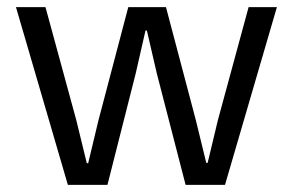

<svg xmlns="http://www.w3.org/2000/svg" viewBox="-20 -520 824 540"><path d="M446.8 -500 530.8 -182.1 560.1 -62H564L592.8 -182.1L679.2 -500H758.8L612.8 0H502L420.9 -314L393.1 -434.1H389.2L361.8 -314L282.2 0H170.9L24.9 -500H107.9L194.8 -181.2L224.1 -61H228L256.8 -181.2L340.8 -500Z"/></svg>

Font: TASA Orbiter Text
Style: Regular
Weight: 400
Designer: Weizhong Zhang
Version: Version 1.000;Glyphs 3.1.2 (3151)